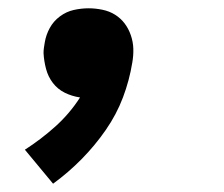

<svg xmlns="http://www.w3.org/2000/svg" viewBox="-20 -228 540 463"><path d="M108 215 40 133Q79 108 113.5 77Q148 46 173 7Q153 4 136 -4.5Q119 -13 107.5 -28Q96 -43 91 -62Q86 -81 85 -100Q85 -107 86 -113.5Q87 -120 88 -126Q91 -144 100 -160.5Q109 -177 124.5 -188.5Q140 -200 158 -204Q176 -208 194 -208Q210 -208 227 -204.5Q244 -201 257.5 -192.5Q271 -184 280.5 -171.5Q290 -159 295.5 -143Q301 -127 301.5 -110.5Q302 -94 299 -77Q292 -34 276.5 7Q261 48 235 85.5Q209 123 177 155.5Q145 188 108 215Z"/></svg>

Font: Iosevka Term Curly Hv Obl
Style: Regular
Weight: 900
Italic angle: -9°
Designer: Belleve Invis
Foundry: Belleve Invis
Version: Version 32.3.0